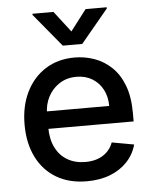

<svg xmlns="http://www.w3.org/2000/svg" viewBox="-54 -813 696 870"><g transform="rotate(-5 293.5 -378.0)"><path d="M306.5 11Q225.9 11 167.8 -23.6Q109.7 -58.2 78.3 -121.3Q46.9 -184.3 46.9 -269.2Q46.9 -353 78.3 -416.9Q109.7 -480.8 166.4 -516.7Q223 -552.6 299 -552.6Q345.2 -552.6 388.5 -537.3Q431.8 -522 466.3 -489.3Q500.7 -456.7 520.6 -404.7Q540.5 -352.6 540.5 -278.4V-240.8H106.9V-320.3H436.4Q436.4 -362.2 419.4 -394.7Q402.3 -427.2 371.6 -446Q340.9 -464.8 299.7 -464.8Q255 -464.8 221.8 -443Q188.6 -421.2 170.6 -386.2Q152.7 -351.2 152.7 -310.4V-248.2Q152.7 -193.5 172.1 -155.2Q191.4 -116.8 226.2 -96.8Q261 -76.7 307.5 -76.7Q337.7 -76.7 362.6 -85.4Q387.4 -94.1 405.5 -111.5Q423.7 -128.9 433.2 -154.5L533.7 -136.4Q521.7 -92 490.6 -58.8Q459.5 -25.6 412.8 -7.3Q366.1 11 306.5 11ZM221.9 -766.7 295.1 -671.5 367.9 -766.7H464.1V-761.4L339.1 -610.8H250.7L126.1 -761.4V-766.7Z"/></g></svg>

Font: InterMG Medium
Style: Regular
Weight: 500
Designer: Rasmus Andersson
Foundry: rsms
Version: Version 3.019;December 26, 2023;FontCreator 15.0.0.2955 64-b